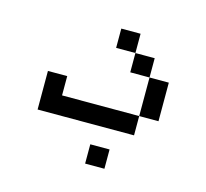

<svg xmlns="http://www.w3.org/2000/svg" viewBox="-73 -582 645 601"><g transform="rotate(15 250.0 -281.0)"><path d="M312.5 -62.5V-125H250V-62.5ZM62.5 -312.5Q62.5 -312.5 62.5 -187.5H375V-250H125V-312.5ZM375 -250H437.5Q437.5 -250 437.5 -375H375Q375 -375 375 -250ZM375 -375V-437.5H312.5V-375ZM312.5 -437.5V-500H250V-437.5Z"/></g></svg>

Font: BFUnifontExMono
Style: Regular
Weight: 500
Version: Version 15.0.06